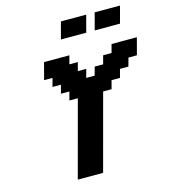

<svg xmlns="http://www.w3.org/2000/svg" viewBox="-154 -1250 1231 1374"><g transform="rotate(-15 461.0 -562.5)"><path d="M250 0H437.5L588.4 -562.5H650.9L667.5 -625H730L746.6 -687.5H809.1L826.2 -750H888.7Q894.5 -770.5 905.5 -812.5Q916.5 -854.5 921.9 -875H734.4L717.8 -812.5H655.3L638.7 -750H576.2L559.1 -687.5H496.6L513.7 -750H451.2L467.8 -812.5H405.3L421.9 -875H234.4Q229 -854 217.8 -812.5Q206.5 -771 201.2 -750H263.7L246.6 -687.5H309.1L292.5 -625H355L338.4 -562.5H400.9ZM643.1 -1000H830.6Q836.4 -1020.5 847.4 -1062.5Q858.4 -1104.5 863.8 -1125H676.3Q670.9 -1104 659.9 -1062.3Q648.9 -1020.5 643.1 -1000ZM393.1 -1000H580.6Q585.9 -1020.5 596.9 -1062.3Q607.9 -1104 613.8 -1125H426.3Q420.4 -1104 409.4 -1062.3Q398.4 -1020.5 393.1 -1000Z"/></g></svg>

Font: Faithful 32x
Style: SemiboldOblique
Weight: 400
Foundry: Faithful Resource Pack
Version: Version 1.0; January 27, 2023